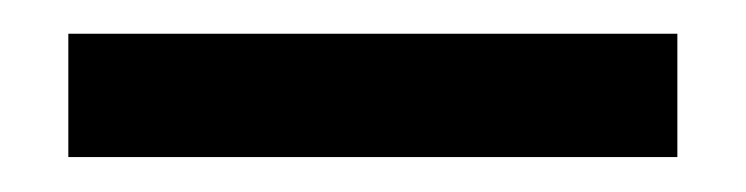

<svg xmlns="http://www.w3.org/2000/svg" viewBox="-20 -750 431 111"><path d="M19.5 -659.2V-730.5H371.6V-659.2Z"/></svg>

Font: Roboto Slab
Style: Regular
Weight: 400
Designer: Google
Version: Version 2.000; ttfautohint (v1.8.1.43-b0c9)